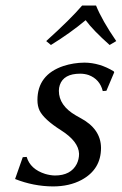

<svg xmlns="http://www.w3.org/2000/svg" viewBox="-20 -666 441 696"><path d="M62.5 -96.2 76.7 -97.2Q89.8 -52.7 143.6 -35.6Q161.6 -30.3 178.7 -29.8Q236.8 -29.8 258.3 -71.8Q266.6 -88.9 266.6 -108.4Q265.1 -153.3 201.2 -193.8Q139.6 -232.9 123.5 -265.1Q115.7 -281.7 115.7 -303.2Q115.7 -395 210 -426.8Q246.1 -438.5 286.1 -439Q341.8 -438.5 392.6 -407.2L394 -403.8L365.7 -336.9L352.5 -335.9Q341.8 -378.9 301.3 -394Q286.6 -398.9 270.5 -398.9Q210.9 -398.9 196.8 -357.9Q193.4 -347.7 193.4 -336.9Q193.4 -283.2 254.9 -247.6Q262.7 -243.2 270.5 -238.8Q345.7 -199.2 346.2 -129.9Q346.2 -51.8 275.4 -13.7Q231.4 9.8 171.9 9.8Q101.1 9.3 34.7 -17.1ZM328.1 -646Q350.1 -591.8 401.4 -517.1L377.4 -502.9Q317.4 -556.2 290.5 -592.8Q235.8 -546.9 164.6 -502.9L147.5 -517.1Q236.8 -597.7 277.8 -646Z"/></svg>

Font: Linux Biolinum Capitals O
Style: Italic Samll Caps
Weight: 400
Italic angle: -12°
Designer: Philipp H. Poll
Foundry: Philipp H. Poll
Version: Version 0.6.2